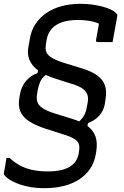

<svg xmlns="http://www.w3.org/2000/svg" viewBox="-30 -738 650 1008"><path d="M392 -718Q424 -718 454 -714Q484 -710 509.5 -703Q535 -696 553.5 -687Q572 -678 581 -667Q584 -665 585 -662.5Q586 -660 586 -657.5Q586 -655 585 -650Q579 -616 573 -583Q567 -550 561 -517Q541 -517 522 -517Q503 -517 483 -517Q478 -517 475.5 -520Q473 -523 474 -528Q477 -543 479.5 -557Q482 -571 484.5 -585Q487 -599 489.5 -613.5Q492 -628 494 -642L515 -600Q467 -633 378 -633Q342 -633 314 -626.5Q286 -620 265.5 -607Q245 -594 232.5 -575Q220 -556 215 -530L211 -505Q207 -480 214 -463.5Q221 -447 244 -433.5Q267 -420 309 -407L400 -379Q453 -363 482.5 -340.5Q512 -318 521.5 -288Q531 -258 524 -217L520 -191Q516 -168 504 -148.5Q492 -129 474 -115Q456 -101 432 -92L428 -70L355 -75Q379 -93 393 -107.5Q407 -122 414.5 -137.5Q422 -153 425 -171L429 -193Q435 -220 429.5 -238.5Q424 -257 405 -271.5Q386 -286 349 -297L258 -326Q203 -344 170 -368.5Q137 -393 124.5 -424Q112 -455 119 -491L127 -536Q134 -578 156 -611.5Q178 -645 212.5 -669Q247 -693 292.5 -705.5Q338 -718 392 -718ZM221 162Q295 162 335 138Q375 114 383 69L385 55Q389 32 383.5 17Q378 2 358 -10Q338 -22 298 -34L207 -63Q153 -81 120.5 -103Q88 -125 76.5 -154Q65 -183 71 -220L75 -244Q82 -284 107 -313.5Q132 -343 167 -354L171 -377L247 -368Q221 -354 205 -340Q189 -326 181 -308.5Q173 -291 168 -265L165 -246Q160 -220 166.5 -202Q173 -184 194 -170Q215 -156 255 -143L346 -115Q402 -98 432 -74.5Q462 -51 472 -19.5Q482 12 476 53L473 71Q466 113 444.5 146Q423 179 388 202.5Q353 226 306 238Q259 250 201 250Q167 250 135 245Q103 240 75 230.5Q47 221 26 208.5Q5 196 -8 180Q-9 178 -9.5 176Q-10 174 -10 172Q-6 150 -2.5 131Q1 112 4 91H20Q59 128 107 145Q155 162 221 162Z"/></svg>

Font: Rec Mono Linear
Style: Italic
Weight: 400
Italic angle: -10°
Monospace: yes
Version: Version 1.085; ttfautohint (v1.8.4.7-5d5b)